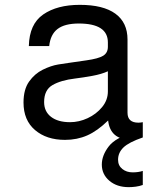

<svg xmlns="http://www.w3.org/2000/svg" viewBox="-20 -559 658 792"><path d="M569 -55V8Q538 17 519 17Q435 17 426 -62Q382 -19 340 -0.5Q298 18 248 18Q172 18 124.5 -22.5Q77 -63 77 -136Q77 -190 100 -222.5Q123 -255 156.5 -271.5Q190 -288 220 -293Q234 -295 263 -299.5Q292 -304 336 -310Q386 -317 405.5 -329Q425 -341 425 -366V-384Q425 -462 305 -462Q247 -462 217.5 -439.5Q188 -417 183 -369H99Q101 -460 158.5 -499.5Q216 -539 309 -539Q406 -539 456 -502.5Q506 -466 506 -396V-94Q506 -53 551 -53Q559 -53 569 -55ZM425 -182V-265Q399 -253 360.5 -246Q322 -239 289 -235Q231 -228 196.5 -208Q162 -188 162 -138Q162 -99 190.5 -77Q219 -55 269 -55Q306 -55 341.5 -71.5Q377 -88 401 -117Q425 -146 425 -182ZM531 -12 569 8Q511 28 489 49.5Q467 71 467 100Q467 124 484.5 138Q502 152 527 152Q551 152 569 146V204Q555 209 540 211Q525 213 511 213Q462 213 431 186.5Q400 160 400 120Q400 82 428.5 45Q457 8 531 -12Z"/></svg>

Font: Fragment Mono SC
Style: Regular
Weight: 400
Monospace: yes
Designer: Wei Huang based on Nimbus Sans by URW Studio, based on Helvetica by Max Miedinger.
Foundry: Wei Huang
Version: Version 1.012; ttfautohint (v1.8.4.7-5d5b)